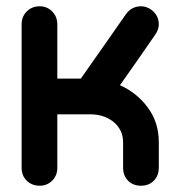

<svg xmlns="http://www.w3.org/2000/svg" viewBox="-20 -583 539 613"><path d="M163 -48Q163 -22 146.5 -6Q130 10 107 10Q82 10 65.5 -6Q49 -22 49 -48V-505Q49 -530 65.5 -546.5Q82 -563 107 -563Q130 -563 146.5 -546.5Q163 -530 163 -505V-332H238L311 -436L383 -539Q401 -563 431 -563Q439 -563 447.5 -560Q456 -557 463 -552Q487 -534 487 -505Q487 -489 476 -473L420 -392L363 -311Q417 -287 452 -239.5Q487 -192 487 -129V-48Q487 -22 471 -6Q455 10 430 10Q405 10 389 -6Q373 -22 373 -48V-129Q373 -150 364.5 -166.5Q356 -183 341.5 -194.5Q327 -206 308.5 -212Q290 -218 270 -218H163Z"/></svg>

Font: VDS
Style: Bold
Weight: 700
Designer: artmaker
Foundry: artmaker
Version: Version 1.000 2009 initial release